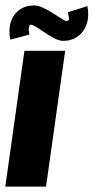

<svg xmlns="http://www.w3.org/2000/svg" viewBox="-30 -687 345 707"><path d="M60 -500H210L139.5 0H-10.5ZM202.5 -536.5Q187.5 -536.5 167.8 -547.2Q148 -558 128.8 -571.2Q109.5 -584.5 95.8 -592Q82 -599.5 78.5 -592.5Q75 -585 75.5 -578.2Q76 -571.5 78 -559.5L8 -541Q0.5 -577 9.5 -605.2Q18.5 -633.5 41 -650.2Q63.5 -667 96.5 -667Q110.5 -667 129 -658.2Q147.5 -649.5 165.2 -638.2Q183 -627 196.2 -618.5Q209.5 -610 214 -610Q225.5 -610 224 -620.2Q222.5 -630.5 220 -642L292 -664.5Q299 -627 289 -598Q279 -569 256.2 -552.8Q233.5 -536.5 202.5 -536.5Z"/></svg>

Font: Urbanist Black
Style: Italic
Weight: 900
Italic angle: -8°
Designer: Corey Hu
Foundry: Corey Hu
Version: Version 1.330; ttfautohint (v1.8.4.7-5d5b)